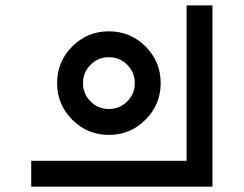

<svg xmlns="http://www.w3.org/2000/svg" viewBox="-20 -704 919 724"><path d="M97.7 0V-97.7H683.6V-683.6H781.2V0ZM488.3 -390.6Q488.3 -431.2 459.7 -459.7Q431.2 -488.3 390.6 -488.3Q350.1 -488.3 321.5 -459.7Q293 -431.2 293 -390.6Q293 -350.1 321.5 -321.5Q350.1 -293 390.6 -293Q431.2 -293 459.7 -321.5Q488.3 -350.1 488.3 -390.6ZM390.6 -195.3Q309.6 -195.3 252.4 -252.7Q195.3 -310.1 195.3 -390.6Q195.3 -471.7 252.4 -528.8Q309.6 -585.9 390.6 -585.9Q471.7 -585.9 528.8 -528.8Q585.9 -471.7 585.9 -390.6Q585.9 -310.1 528.8 -252.7Q471.7 -195.3 390.6 -195.3Z"/></svg>

Font: BabelStone Club Penguin
Style: Regular
Weight: 400
Designer: Andrew West
Foundry: BabelStone
Version: Version 1.02 November 6, 2013